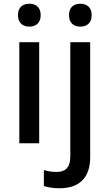

<svg xmlns="http://www.w3.org/2000/svg" viewBox="-20 -830 584 1024"><path d="M137 -810C103 -810 76 -793 76 -749C76 -706 103 -688 137 -688C169 -688 197 -706 197 -749C197 -793 169 -810 137 -810ZM348 -749C348 -706 375 -688 409 -688C441 -688 469 -706 469 -749C469 -793 441 -810 409 -810C375 -810 348 -793 348 -749ZM189 -605H83V-66H189ZM297 174C413 174 461 108 461 8V-605H355V3C355 69 324 87 281 87C255 87 235 83 214 77V162C234 169 263 174 297 174Z"/></svg>

Font: Noto Sans Malayalam UI Medium
Style: Regular
Weight: 500
Designer: Jelle Bosma - Monotype Design Team
Foundry: Monotype Imaging Inc.
Version: Version 2.104